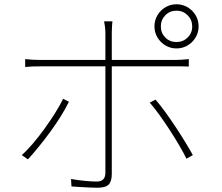

<svg xmlns="http://www.w3.org/2000/svg" viewBox="-20 -852 1040 900"><path d="M734 -728Q734 -697 755 -676Q776 -655 807 -655Q838 -655 859.5 -676Q881 -697 881 -728Q881 -759 859.5 -780.5Q838 -802 807 -802Q776 -802 755 -780.5Q734 -759 734 -728ZM704 -728Q704 -757 718 -780.5Q732 -804 755.5 -818Q779 -832 807 -832Q836 -832 859.5 -818Q883 -804 897 -780.5Q911 -757 911 -728Q911 -700 897 -676.5Q883 -653 859.5 -639Q836 -625 807 -625Q779 -625 755.5 -639Q732 -653 718 -676.5Q704 -700 704 -728ZM507 -752Q506 -745 505.5 -735.5Q505 -726 504.5 -716Q504 -706 504 -697Q504 -674 504 -641.5Q504 -609 504 -578.5Q504 -548 504 -528Q504 -508 504 -468Q504 -428 504 -377.5Q504 -327 504 -274Q504 -221 504 -172.5Q504 -124 504 -88Q504 -52 504 -37Q504 -2 489.5 13Q475 28 437 28Q422 28 399 27Q376 26 353.5 24.5Q331 23 315 22L313 -13Q347 -7 379.5 -4Q412 -1 433 -1Q454 -1 464 -11.5Q474 -22 474 -42Q474 -60 474 -99Q474 -138 474 -188.5Q474 -239 474 -293.5Q474 -348 474 -397Q474 -446 474 -481Q474 -516 474 -528Q474 -545 474 -576.5Q474 -608 474 -641.5Q474 -675 474 -697Q474 -711 472 -727Q470 -743 468 -752ZM98 -575Q118 -573 132.5 -572Q147 -571 171 -571Q183 -571 220.5 -571Q258 -571 312 -571Q366 -571 427.5 -571Q489 -571 550.5 -571Q612 -571 665 -571Q718 -571 754 -571Q790 -571 800 -571Q814 -571 831 -572Q848 -573 865 -575V-540Q849 -541 833 -541Q817 -541 801 -541Q791 -541 755 -541Q719 -541 666 -541Q613 -541 551.5 -541Q490 -541 428.5 -541Q367 -541 313 -541Q259 -541 221.5 -541Q184 -541 172 -541Q149 -541 133 -540.5Q117 -540 98 -538ZM303 -375Q288 -344 265 -307Q242 -270 214.5 -232.5Q187 -195 160 -162Q133 -129 111 -105L82 -125Q107 -147 135 -180Q163 -213 190 -250.5Q217 -288 239.5 -324Q262 -360 276 -389ZM709 -385Q730 -361 754 -328Q778 -295 802.5 -258Q827 -221 848 -186.5Q869 -152 884 -125L854 -108Q841 -135 820.5 -170Q800 -205 776 -242Q752 -279 727.5 -313Q703 -347 682 -371Z"/></svg>

Font: Noto Sans KR Thin
Style: Regular
Weight: 100
Designer: Ryoko NISHIZUKA 西塚涼子 (kana, bopomofo & ideographs); Paul D. Hunt (Latin, Greek & Cyrillic); Sandoll Communications 산돌커뮤니
Foundry: Adobe
Version: Version 2.004-H2;hotconv 1.0.118;makeotfexe 2.5.65603